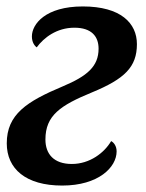

<svg xmlns="http://www.w3.org/2000/svg" viewBox="-20 -566 452 596"><path d="M173 10C286 10 342 -47 342 -96C342 -113 333 -124 325 -128C304 -92 259 -57 203 -57C147 -57 121 -88 121 -133C121 -208 168 -239 265 -279C367 -321 405 -358 405 -429C405 -494 355 -546 237 -546C121 -546 79 -491 79 -453C79 -435 87 -424 94 -419C116 -449 156 -480 211 -480C264 -480 286 -453 286 -415C286 -360 251 -330 175 -298C63 -251 1 -211 1 -121C1 -42 60 10 173 10Z"/></svg>

Font: Noto Serif Condensed SemiBold
Style: Italic
Weight: 600
Width: 3
Italic angle: -12°
Designer: Monotype Design Team
Foundry: Monotype Imaging Inc.
Version: Version 2.014